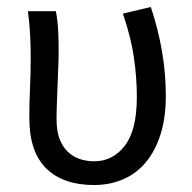

<svg xmlns="http://www.w3.org/2000/svg" viewBox="-20 -518 550 550"><path d="M249 12Q161 12 112.5 -35.5Q64 -83 64 -180Q64 -224 66 -266.5Q68 -309 68 -353Q68 -382 66.5 -415Q65 -448 60 -486H140Q145 -460 146.5 -432.5Q148 -405 148 -373Q148 -352 147 -327.5Q146 -303 145 -276.5Q144 -250 143 -224Q142 -198 142 -176Q142 -143 150.5 -120.5Q159 -98 174 -83.5Q189 -69 208.5 -62.5Q228 -56 250 -56Q303 -56 337.5 -100.5Q372 -145 372 -240Q372 -296 363.5 -354Q355 -412 332 -479L412 -498Q433 -435 444 -371.5Q455 -308 455 -243Q455 -181 440 -133.5Q425 -86 398 -53.5Q371 -21 333 -4.5Q295 12 249 12Z"/></svg>

Font: Pinyin1712
Style: Regular
Weight: 400
Version: Version 1